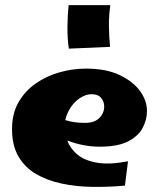

<svg xmlns="http://www.w3.org/2000/svg" viewBox="-20 -723 621 750"><path d="M468 2Q404 8 340.5 7Q277 6 220.5 -6Q164 -18 120.5 -43.5Q77 -69 52 -112Q27 -155 27 -219Q27 -279 52 -323Q77 -367 119 -396.5Q161 -426 212.5 -440.5Q264 -455 316 -455Q395 -455 448 -429.5Q501 -404 528 -366Q555 -328 554 -288Q554 -255 537 -223Q520 -191 480 -170.5Q440 -150 369 -150Q306 -150 243 -174Q254 -143 282 -119.5Q310 -96 358.5 -87.5Q407 -79 480 -93ZM338 -355Q316 -355 294 -341Q272 -327 256.5 -304Q241 -281 235 -254Q268 -243 312 -243Q349 -243 368 -262Q387 -281 387 -307Q387 -326 375 -340.5Q363 -355 338 -355ZM249 -533Q243 -571 243.5 -618.5Q244 -666 248 -703H411Q405 -663 405.5 -620.5Q406 -578 410 -540Z"/></svg>

Font: Marhey ExtraBold
Style: Regular
Weight: 800
Designer: Nur Syamsi & Bustanul Arifin
Foundry: Namelatype
Version: Version 1.000; ttfautohint (v1.8.4.7-5d5b)